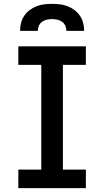

<svg xmlns="http://www.w3.org/2000/svg" viewBox="-20 -975 540 995"><path d="M75 0V-96H194V-639H75V-735H425V-639H306V-96H425V0ZM84 -815Q84 -836 89 -856Q94 -876 105.5 -893Q117 -910 133.5 -922.5Q150 -935 169 -942.5Q188 -950 208.5 -952.5Q229 -955 250 -955Q271 -955 291.5 -952.5Q312 -950 331 -942.5Q350 -935 366.5 -922.5Q383 -910 394.5 -893Q406 -876 411 -856Q416 -836 416 -815H324Q324 -829 318.5 -841.5Q313 -854 302 -862Q291 -870 277.5 -873Q264 -876 250 -876Q236 -876 222.5 -873Q209 -870 198 -862Q187 -854 181.5 -841.5Q176 -829 176 -815Z"/></svg>

Font: Moesevka
Style: Bold
Weight: 700
Monospace: yes
Designer: Belleve Invis
Foundry: Belleve Invis
Version: Version 32.5.0; ttfautohint (v1.8.4)